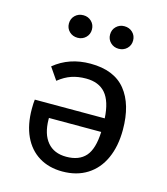

<svg xmlns="http://www.w3.org/2000/svg" viewBox="-117 -873 849 975"><g transform="rotate(15 307.5 -385.0)"><path d="M544.6 -270.8Q544.6 -184.6 515.6 -120.5Q486.7 -56.4 431.8 -21.8Q376.9 12.8 301.5 12.8Q230.8 12.8 178.5 -19.2Q126.2 -51.3 98.2 -111.5Q70.3 -171.8 70.3 -254.9Q70.3 -285.6 72.8 -303.6H440.5Q435.4 -392.3 400 -433.3Q364.6 -474.4 297.4 -474.4Q255.4 -474.4 221.3 -462.8Q187.2 -451.3 153.3 -424.1L109.2 -488.2Q188.2 -553.3 299.5 -553.3Q424.1 -553.3 484.4 -478.7Q544.6 -404.1 544.6 -270.8ZM441 -232.3H166.2V-224.1Q167.2 -147.7 202.1 -106.2Q236.9 -64.6 301.5 -64.6Q368.7 -64.6 403.1 -103.6Q437.4 -142.6 441 -232.3ZM140 -722.1Q140 -747.7 157.4 -764.6Q174.9 -781.5 201 -781.5Q226.2 -781.5 243.6 -764.6Q261 -747.7 261 -722.1Q261 -696.9 243.6 -680Q226.2 -663.1 201 -663.1Q174.9 -663.1 157.4 -680Q140 -696.9 140 -722.1ZM356.4 -722.1Q356.4 -747.7 373.8 -764.6Q391.3 -781.5 416.4 -781.5Q442.6 -781.5 460 -764.6Q477.4 -747.7 477.4 -722.1Q477.4 -696.9 460 -680Q442.6 -663.1 416.4 -663.1Q391.3 -663.1 373.8 -680Q356.4 -696.9 356.4 -722.1Z"/></g></svg>

Font: Fira Code Fixed Retina
Style: Regular
Weight: 450
Monospace: yes
Designer: Carrois Corporate, Edenspiekermann AG, Nikita Prokopov
Foundry: Carrois Corporate, Edenspiekermann AG, Nikita Prokopov
Version: Version 5.002